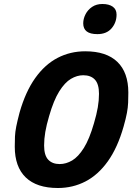

<svg xmlns="http://www.w3.org/2000/svg" viewBox="-20 -927 663 962"><path d="M407 -670Q513 -670 568 -617Q623 -564 623 -463Q623 -435 622 -412Q621 -389 616 -361.5Q611 -334 599 -292Q569 -187 520.5 -119Q472 -51 408.5 -18Q345 15 270 15Q164 15 109 -38Q54 -91 54 -192Q54 -220 55 -243Q56 -266 61.5 -293.5Q67 -321 78 -363Q108 -468 156.5 -536Q205 -604 268.5 -637Q332 -670 407 -670ZM279 -105Q311 -105 341.5 -123Q372 -141 400 -185.5Q428 -230 451 -310Q464 -354 470 -389Q476 -424 476 -457Q476 -506 455.5 -528Q435 -550 397 -550Q366 -550 335.5 -532Q305 -514 277 -469.5Q249 -425 226 -345Q213 -301 207 -266Q201 -231 201 -198Q201 -149 221.5 -127Q242 -105 279 -105ZM468 -756Q432 -756 414.5 -769.5Q397 -783 397 -810Q397 -833 408.5 -855.5Q420 -878 441.5 -892.5Q463 -907 493 -907Q526 -907 545 -893.5Q564 -880 564 -854Q564 -814 539 -785Q514 -756 468 -756Z"/></svg>

Font: Intel One Mono Light
Style: Italic
Weight: 300
Italic angle: -16°
Monospace: yes
Designer: Fred Shallcrass
Foundry: Frere-Jones Type LLC
Version: Version 1.004